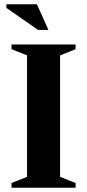

<svg xmlns="http://www.w3.org/2000/svg" viewBox="-20 -878 408 898"><path d="M333.5 -22V0H34V-22L106.5 -51V-619L34 -648V-670H333.5V-648L261 -619V-51ZM206.5 -738H158L10 -841V-858H152.5Z"/></svg>

Font: Newsreader 16pt
Style: Bold
Weight: 700
Designer: Hugues Gentile
Foundry: Production Type
Version: Version 1.003; ttfautohint (v1.8.3)